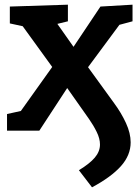

<svg xmlns="http://www.w3.org/2000/svg" viewBox="-20 -558 599 820"><path d="M10 0V-71L69 -84L203 -272L77 -446L22 -458V-530L270 -538V-467L225 -456L294 -358L409 -530L546 -538V-467L490 -452L356 -271L467 -118Q498 -76 518 -32.5Q538 11 538 50Q538 105 496.5 151.5Q455 198 373 242L317 169Q363 141 385 115Q407 89 407 59Q407 34 393 5.5Q379 -23 360 -50L267 -182L148 0Z"/></svg>

Font: Bitter
Style: Bold
Weight: 700
Designer: Sol Matas, and Bitter project Authors
Foundry: Sol Matas
Version: Version 2.001